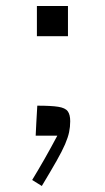

<svg xmlns="http://www.w3.org/2000/svg" viewBox="-20 -595 349 641"><path d="M103.2 -575H206.9V-474.1H103.2ZM104.5 -242.2Q150.9 -242.2 174.3 -238.5Q197.8 -234.9 206.1 -223.6Q214.4 -212.4 214.4 -190.4Q214.4 -171.4 210.7 -153.8Q207 -136.2 197.3 -113.5Q187.5 -90.8 168.7 -57.6Q149.9 -24.4 119.6 25.9L87.4 5.9Q108.4 -28.8 129.2 -65.2Q149.9 -101.6 171.4 -142.1H99.1Q100.1 -163.1 101.3 -186.5Q102.5 -210 104.5 -242.2Z"/></svg>

Font: Pinar-DS3-FD Regular
Style: Regular
Weight: 400
Designer: Amin Abedi
Version: Version 3.000